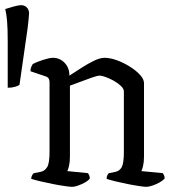

<svg xmlns="http://www.w3.org/2000/svg" viewBox="-83 -724 674 744"><path d="M-53.1 -384V-566Q-53.1 -613 -55.5 -641Q-57.8 -669 -62.6 -689Q-51.2 -693 -30.8 -698.5Q-10.3 -704 -1.8 -704Q12.5 -704 21 -695Q29.6 -686 29.6 -672Q29.6 -667 27.7 -647.5Q25.8 -628 23.9 -614L-7.5 -395Q-13.2 -391 -25.1 -387.5Q-36.9 -384 -53.1 -384ZM196 0Q189 0 168 -3Q147 -6 121.5 -11Q96 -16 73 -21.5Q50 -27 38 -31Q38 -39 41.5 -45Q45 -51 48 -53L74 -58Q90 -61 99.5 -76Q109 -91 109 -135V-405Q109 -413 106 -419Q103 -425 94 -428L35 -448Q35 -458 38.5 -465.5Q42 -473 44 -476Q59 -484 84 -492Q109 -500 122 -500Q149 -500 167.5 -480.5Q186 -461 186 -431Q209 -446 234 -462Q259 -478 282 -489Q305 -500 322 -500Q344 -500 370 -490.5Q396 -481 420 -466Q444 -451 459.5 -434Q475 -417 475 -402V-117Q475 -96 471.5 -81.5Q468 -67 465 -61L548 -53Q550 -50 552.5 -45Q555 -40 555 -32Q549 -25 536 -17.5Q523 -10 508 -5Q493 0 484 0Q477 0 456.5 -3Q436 -6 411 -11Q386 -16 363.5 -21.5Q341 -27 330 -31Q330 -39 333 -45Q336 -51 339 -53L364 -58Q380 -61 388.5 -76Q397 -91 397 -135V-370Q397 -380 385.5 -391Q374 -402 358 -411Q342 -420 326.5 -425.5Q311 -431 304 -431Q294 -431 270.5 -422.5Q247 -414 223 -405Q199 -396 188 -392V-117Q188 -96 184.5 -81.5Q181 -67 178 -61L258 -53Q260 -50 262.5 -45Q265 -40 265 -32Q257 -21 233.5 -10.5Q210 0 196 0Z"/></svg>

Font: Texturina 72pt
Style: Regular
Weight: 400
Designer: Guillermo Torres Carreño
Foundry: Omnibus-Type
Version: Version 1.002; ttfautohint (v1.8.3)